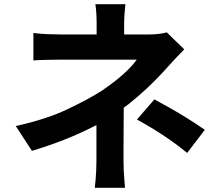

<svg xmlns="http://www.w3.org/2000/svg" viewBox="-20 -837 1040 914"><path d="M577 -817Q575 -799 573 -773.5Q571 -748 571 -725Q571 -710 571 -689.5Q571 -669 571 -649Q571 -629 571 -613H440Q440 -629 440 -648Q440 -667 440 -687Q440 -707 440 -725Q440 -749 438.5 -774Q437 -799 434 -817ZM857 -602Q838 -583 816.5 -560Q795 -537 779 -519Q752 -488 715.5 -451.5Q679 -415 636.5 -378Q594 -341 548 -308Q494 -270 427 -235.5Q360 -201 285 -171.5Q210 -142 132 -119L55 -237Q200 -269 299 -316Q398 -363 463 -404Q501 -430 534 -456Q567 -482 592 -507.5Q617 -533 631 -553Q618 -553 589 -553Q560 -553 523 -553Q486 -553 446 -553Q406 -553 370 -553Q334 -553 307 -553Q280 -553 269 -553Q252 -553 227 -552.5Q202 -552 178.5 -551.5Q155 -551 139 -549V-680Q168 -676 204.5 -674.5Q241 -673 267 -673Q278 -673 309.5 -673Q341 -673 383.5 -673Q426 -673 473 -673Q520 -673 564.5 -673Q609 -673 642.5 -673Q676 -673 691 -673Q714 -673 735.5 -675.5Q757 -678 774 -683ZM569 -384Q569 -357 569 -316.5Q569 -276 568.5 -231Q568 -186 568 -143.5Q568 -101 568 -71Q568 -51 569 -27Q570 -3 572 19Q574 41 575 57H431Q433 43 435 20.5Q437 -2 438 -26.5Q439 -51 439 -71Q439 -99 439 -135Q439 -171 439 -207.5Q439 -244 439 -276Q439 -308 439 -331ZM871 -109Q828 -144 790 -170.5Q752 -197 714 -220.5Q676 -244 632 -268L715 -364Q761 -339 797 -318.5Q833 -298 870 -275Q907 -252 955 -219Z"/></svg>

Font: Noto Sans JP Thin
Style: Bold
Weight: 700
Version: Version 2.004-H2;hotconv 1.0.118;makeotfexe 2.5.65603